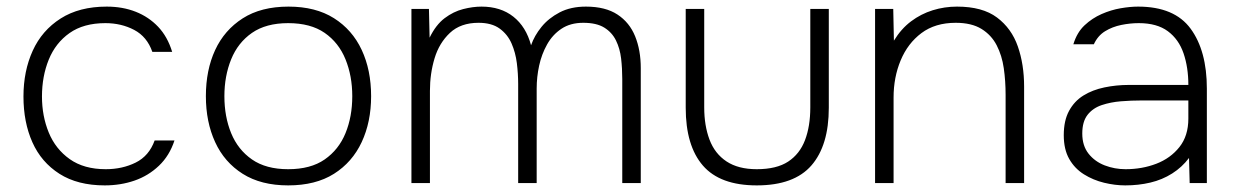

<svg xmlns="http://www.w3.org/2000/svg" viewBox="-20 -554 3740 581"><path d="M297 7Q215 7 160 -28Q105 -63 78 -123.5Q51 -184 51 -262Q51 -339 79 -400.5Q107 -462 163.5 -498Q220 -534 303 -534Q351 -534 390.5 -518.5Q430 -503 458.5 -473Q487 -443 501 -397H441Q425 -443 386 -463.5Q347 -484 299 -484Q233 -484 190.5 -454Q148 -424 127.5 -373.5Q107 -323 107 -262Q107 -203 127.5 -153Q148 -103 191 -72.5Q234 -42 300 -42Q350 -42 390.5 -62Q431 -82 448 -129H508Q493 -83 461 -52.5Q429 -22 387 -7.5Q345 7 297 7Z M852 7Q770 7 714.5 -28Q659 -63 631 -124Q603 -185 603 -263Q603 -342 631 -402.5Q659 -463 714.5 -498.5Q770 -534 853 -534Q935 -534 990.5 -499Q1046 -464 1074.5 -403Q1103 -342 1103 -263Q1103 -185 1074.5 -124Q1046 -63 990.5 -28Q935 7 852 7ZM852 -42Q920 -42 962.5 -71.5Q1005 -101 1025.5 -151Q1046 -201 1046 -263Q1046 -324 1025.5 -374.5Q1005 -425 962.5 -454.5Q920 -484 852 -484Q785 -484 742.5 -454.5Q700 -425 679.5 -374.5Q659 -324 659 -263Q659 -201 679.5 -151Q700 -101 742.5 -71.5Q785 -42 852 -42Z M1225 0V-527H1278L1280 -440Q1299 -479 1325.5 -499Q1352 -519 1381.5 -526.5Q1411 -534 1437 -534Q1495 -534 1533.5 -503.5Q1572 -473 1587 -417Q1597 -446 1618.5 -472.5Q1640 -499 1673.5 -516.5Q1707 -534 1753 -534Q1812 -534 1848.5 -510Q1885 -486 1902 -444Q1919 -402 1919 -348V0H1863V-315Q1863 -347 1859.5 -377Q1856 -407 1844 -431.5Q1832 -456 1808.5 -470.5Q1785 -485 1745 -485Q1706 -485 1679 -467Q1652 -449 1635.5 -419.5Q1619 -390 1611.5 -355.5Q1604 -321 1604 -286V0H1548V-300Q1548 -331 1544 -363Q1540 -395 1528 -422.5Q1516 -450 1492 -467.5Q1468 -485 1428 -485Q1374 -485 1341.5 -454.5Q1309 -424 1295 -377.5Q1281 -331 1281 -279V0Z M2270 7Q2159 7 2107 -53Q2055 -113 2055 -228V-527H2111V-229Q2111 -174 2127 -131.5Q2143 -89 2178.5 -65.5Q2214 -42 2270 -42Q2330 -42 2365 -65Q2400 -88 2416 -130Q2432 -172 2432 -229V-527H2488V-228Q2488 -114 2435.5 -53.5Q2383 7 2270 7Z M2628 0V-527H2683L2685 -431Q2707 -467 2737 -489.5Q2767 -512 2802.5 -523Q2838 -534 2876 -534Q2953 -534 2997 -501Q3041 -468 3060 -413.5Q3079 -359 3079 -292V0H3023V-267Q3023 -309 3017.5 -347.5Q3012 -386 2996 -417Q2980 -448 2950 -466.5Q2920 -485 2872 -485Q2810 -485 2768.5 -454Q2727 -423 2705.5 -371.5Q2684 -320 2684 -259V0Z M3385 7Q3354 7 3321 -1Q3288 -9 3260 -26.5Q3232 -44 3215.5 -73Q3199 -102 3199 -145Q3199 -189 3215 -218.5Q3231 -248 3258.5 -265Q3286 -282 3322 -289.5Q3358 -297 3396 -297H3576Q3576 -350 3561.5 -392.5Q3547 -435 3514 -459.5Q3481 -484 3426 -484Q3400 -484 3373 -478.5Q3346 -473 3324 -459.5Q3302 -446 3290 -420H3228Q3239 -456 3262 -477.5Q3285 -499 3313.5 -511.5Q3342 -524 3371 -529Q3400 -534 3424 -534Q3534 -534 3583 -467Q3632 -400 3632 -286V0H3580L3578 -76Q3557 -48 3527 -29Q3497 -10 3461 -1.5Q3425 7 3385 7ZM3386 -42Q3436 -42 3479 -58.5Q3522 -75 3549 -109Q3576 -143 3576 -195V-250H3434Q3403 -250 3372 -247.5Q3341 -245 3314 -236Q3287 -227 3271 -206.5Q3255 -186 3255 -150Q3255 -113 3274 -89Q3293 -65 3323 -53.5Q3353 -42 3386 -42Z"/></svg>

Font: Onest ExtraLight
Style: Regular
Weight: 250
Designer: Dmitri Voloshin, Andrey Kudryavtsev
Foundry: Dmitri Voloshin, Andrey Kudryavtsev
Version: Version 1.000;gftools[0.9.33]